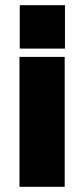

<svg xmlns="http://www.w3.org/2000/svg" viewBox="-20 -719 325 739"><path d="M55 0ZM55 -500H229V0H55ZM56 -699H230V-532H56Z"/></svg>

Font: Cairo Black
Style: Regular
Weight: 900
Designer: Mohamed Gaber, the designers of Titillium
Foundry: Kief Type Foundry
Version: Version 2.009; ttfautohint (v1.5.33-1714) -l 8 -r 50 -G 200 